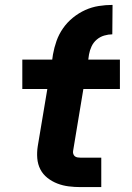

<svg xmlns="http://www.w3.org/2000/svg" viewBox="-20 -763 540 783"><path d="M196 -541Q201 -569 210.5 -596Q220 -623 237 -647.5Q254 -672 277.5 -691Q301 -710 327.5 -722Q354 -734 382.5 -738.5Q411 -743 439 -743L438 -623Q422 -623 405 -618Q388 -613 374.5 -601.5Q361 -590 353.5 -574Q346 -558 343 -541ZM393 0H309Q284 0 260 -3Q236 -6 214 -14.5Q192 -23 173.5 -37.5Q155 -52 144.5 -72.5Q134 -93 132 -117.5Q130 -142 134 -167L173 -400H71V-520H193L196 -541H343L340 -520H469V-400H320L278 -147Q277 -141 279 -135Q281 -129 285.5 -125.5Q290 -122 296.5 -121Q303 -120 309 -120H393Z"/></svg>

Font: Iosevka Aile Heavy
Style: Italic
Weight: 900
Italic angle: -9°
Designer: Belleve Invis
Foundry: Belleve Invis
Version: Version 31.1.0; ttfautohint (v1.8.4)